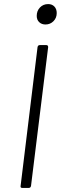

<svg xmlns="http://www.w3.org/2000/svg" viewBox="-20 -921 298 941"><path d="M81 -10 164 -690Q166 -700 175 -700H207Q216 -700 216 -690L132 -10Q130 0 121 0H89Q79 0 81 -10ZM160 -843Q160 -868 176 -884.5Q192 -901 216 -901Q235 -901 246.5 -889Q258 -877 258 -857Q258 -833 242 -817Q226 -801 203 -801Q184 -801 172 -812.5Q160 -824 160 -843Z"/></svg>

Font: Barlow Light
Style: Italic
Weight: 300
Italic angle: -7°
Designer: Jeremy Tribby
Foundry: Tribby Type
Version: Version 1.408